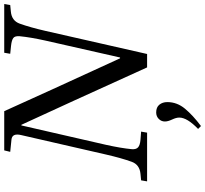

<svg xmlns="http://www.w3.org/2000/svg" viewBox="-52 -680 993 930"><g transform="rotate(-90 445.0 -215.5)"><path d="M31 0 36 -29 67 -32Q112 -36 126 -75Q144 -125 161 -199L255 -609Q266 -654 233 -657L174 -663L181 -692H371Q455 -505 627 -131H631L713 -493Q729 -565 734 -617Q736 -640 725.5 -648Q715 -656 688 -659L649 -663L654 -692H890L885 -663L854 -660Q809 -656 795 -617Q777 -567 760 -493L648 0H583Q399 -406 305 -609H302L208 -199Q192 -127 187 -75Q185 -53 196 -43.5Q207 -34 233 -32L272 -29L267 0ZM285 247Q340 194 340 156Q340 141 330.5 121Q321 101 321 86Q321 69 333.5 56.5Q346 44 365 44Q390 44 402.5 59.5Q415 75 415 98Q415 145 383 183.5Q351 222 299 261Z"/></g></svg>

Font: Lingua Franca
Style: Italic
Weight: 400
Italic angle: -13°
Version: Version 1.19